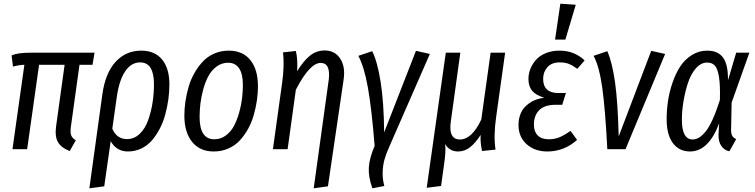

<svg xmlns="http://www.w3.org/2000/svg" viewBox="-20 -813 4112 1046"><path d="M413.1 -460 366.2 -123Q361.8 -91.3 367.7 -75.9Q373.5 -60.5 393.1 -48.8L359.9 9.8Q313 -8.3 295.7 -38.8Q278.3 -69.3 285.2 -122.1L332 -460H192.9L127.9 0H47.9L112.8 -460Q87.4 -460 50.8 -450.2L43 -511.2Q76.7 -525.9 144 -525.9H495.1L483.9 -460Z M749 -537.1Q823.7 -537.1 863.3 -488.5Q902.8 -439.9 902.8 -354Q902.8 -313.5 897.2 -272.2Q891.6 -231 880.4 -189.5Q869.1 -147.9 850.3 -111.8Q831.5 -75.7 807.4 -47.9Q783.2 -20 749.5 -3.9Q715.8 12.2 676.8 12.2Q614.7 12.2 583 -43.9L547.9 202.1L466.8 212.9L537.6 -298.8Q553.7 -415.5 609.9 -476.3Q666 -537.1 749 -537.1ZM671.9 -55.2Q710.9 -55.2 740.7 -83.5Q770.5 -111.8 786.9 -157.7Q803.2 -203.6 811 -253.2Q818.8 -302.7 818.8 -354Q818.8 -473.1 743.7 -473.1Q694.3 -473.1 661.4 -423.6Q628.4 -374 615.7 -280.8L591.8 -111.8Q616.2 -55.2 671.9 -55.2Z M1144.5 12.2Q1068.4 12.2 1026.4 -40.3Q984.4 -92.8 984.4 -183.1Q984.4 -221.2 990.2 -260.7Q996.1 -300.3 1007.8 -340.6Q1019.5 -380.9 1039.6 -415.8Q1059.6 -450.7 1085.2 -478Q1110.8 -505.4 1147.2 -521.2Q1183.6 -537.1 1226.1 -537.1Q1302.7 -537.1 1344 -485.6Q1385.3 -434.1 1385.3 -342.8Q1385.3 -305.2 1379.6 -266.1Q1374 -227.1 1362.5 -186.5Q1351.1 -146 1331.5 -110.8Q1312 -75.7 1286.4 -47.9Q1260.7 -20 1224.1 -3.9Q1187.5 12.2 1144.5 12.2ZM1147.5 -54.2Q1182.1 -54.2 1210 -74.7Q1237.8 -95.2 1254.6 -127Q1271.5 -158.7 1283 -199.5Q1294.4 -240.2 1298.8 -277.6Q1303.2 -314.9 1303.2 -350.1Q1303.2 -410.6 1282.5 -440.9Q1261.7 -471.2 1223.1 -471.2Q1188 -471.2 1160.2 -450.7Q1132.3 -430.2 1115.5 -398.7Q1098.6 -367.2 1087.4 -326.4Q1076.2 -285.6 1071.8 -248.5Q1067.4 -211.4 1067.4 -175.8Q1067.4 -54.2 1147.5 -54.2Z M1689 212.9 1771 -378.9Q1781.7 -470.2 1727.1 -470.2Q1667.5 -470.2 1591.8 -324.2L1546.9 0H1466.8L1516.6 -358.9Q1530.3 -454.1 1522 -527.8L1591.8 -535.2Q1603 -489.3 1598.6 -424.8Q1632.3 -480 1667.7 -509Q1703.1 -538.1 1749 -538.1Q1803.7 -538.1 1833 -494.4Q1862.3 -450.7 1852.1 -379.9L1766.6 202.1Z M2007.8 -534.2Q2035.6 -479 2053.5 -367.7Q2071.3 -256.3 2072.8 -91.8L2246.1 -536.1L2321.8 -519L2100.1 -12.2Q2082.5 27.3 2074.2 57.6Q2065.9 87.9 2064.7 125Q2063.5 162.1 2073.7 200.2L2008.8 212.9Q1986.3 150.4 1989.3 99.6Q1992.2 48.8 2021 -18.1Q2004.9 -220.2 1984.4 -335.2Q1963.9 -450.2 1932.1 -508.8Z M2683.1 -176.8Q2668 -71.8 2679.7 2L2606 9.8Q2595.7 -39.1 2598.6 -78.1Q2570.8 -34.7 2541.3 -11.2Q2511.7 12.2 2475.1 12.2Q2429.7 12.2 2404.8 -27.8Q2410.6 10.7 2397.9 92.8L2382.8 200.2L2304.7 210L2408.7 -525.9H2487.8L2436 -150.9Q2421.9 -53.2 2485.8 -53.2Q2550.8 -53.2 2602.1 -162.1L2652.8 -525.9H2731.9Z M3032.7 -793 3116.7 -787.1 3060.1 -597.2H3003.9ZM2961.9 12.2Q2892.6 12.2 2848.6 -27.8Q2804.7 -67.9 2804.7 -131.8Q2804.7 -168 2817.9 -198Q2831.1 -228 2863.5 -251Q2896 -273.9 2944.8 -280.8Q2901.4 -293 2880.1 -317.4Q2858.9 -341.8 2858.9 -382.8Q2858.9 -410.2 2869.1 -436.8Q2879.4 -463.4 2899.4 -486.3Q2919.4 -509.3 2952.9 -523.2Q2986.3 -537.1 3027.8 -537.1Q3109.4 -537.1 3165 -483.9L3125 -438Q3101.6 -455.6 3080.3 -464.4Q3059.1 -473.1 3029.8 -473.1Q2985.4 -473.1 2962.2 -447Q2939 -420.9 2939 -382.8Q2939 -345.2 2959.7 -325.7Q2980.5 -306.2 3021 -306.2H3063L3043 -242.2H3008.8Q2946.3 -242.2 2917.5 -212.9Q2888.7 -183.6 2888.7 -133.8Q2888.7 -96.2 2909.4 -75.2Q2930.2 -54.2 2968.8 -54.2Q3001.5 -54.2 3028.1 -65.2Q3054.7 -76.2 3087.9 -100.1L3124 -50.8Q3053.2 12.2 2961.9 12.2Z M3288.6 -534.2Q3315.4 -472.7 3330.6 -365.7Q3345.7 -258.8 3350.6 -69.8L3527.8 -536.1L3603.5 -519L3387.7 0H3288.6Q3277.3 -218.3 3261.2 -334.2Q3245.1 -450.2 3213.9 -508.8Z M3833.5 -537.1Q3891.6 -537.1 3919.4 -499Q3947.3 -460.9 3945.8 -375L3990.7 -525.9H4062.5L3965.8 -253.9L3962.9 -105Q3962.9 -84 3969 -73.2Q3975.1 -62.5 3990.7 -55.2L3953.6 11.2Q3926.3 5.9 3909.7 -18.1Q3893.1 -42 3894.5 -81.1L3897.9 -141.1Q3840.3 12.2 3738.8 12.2Q3680.2 12.2 3646 -33.2Q3611.8 -78.6 3611.8 -163.1Q3611.8 -211.9 3619.1 -262Q3626.5 -312 3643.6 -362.1Q3660.6 -412.1 3685.5 -450.4Q3710.4 -488.8 3748.8 -512.9Q3787.1 -537.1 3833.5 -537.1ZM3832.5 -472.2Q3797.9 -472.2 3770 -439.5Q3742.2 -406.7 3726.6 -357.2Q3710.9 -307.6 3702.9 -256.8Q3694.8 -206.1 3694.8 -162.1Q3694.8 -53.2 3752.9 -53.2Q3770.5 -53.2 3786.9 -62.5Q3803.2 -71.8 3822.3 -94.2Q3841.3 -116.7 3861.6 -160.6Q3881.8 -204.6 3901.9 -268.1Q3904.3 -348.6 3897 -393.8Q3889.6 -439 3874.5 -455.6Q3859.4 -472.2 3832.5 -472.2Z"/></svg>

Font: Fira Sans Compressed Book
Style: Italic
Weight: 350
Width: 3
Italic angle: -8°
Designer: Carrois Corporate & Edenspiekermann AG
Foundry: Carrois Corporate GbR & Edenspiekermann AG
Version: Version 4.203;PS 004.203;hotconv 1.0.88;makeotf.lib2.5.64775